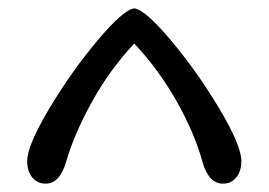

<svg xmlns="http://www.w3.org/2000/svg" viewBox="-20 -557 642 459"><path d="M557 -172Q557 -148 545 -133Q533 -118 513 -118Q479 -118 464 -170Q446 -237 403 -313.5Q360 -390 301 -453Q242 -390 199.5 -313Q157 -236 138 -170Q123 -118 89 -118Q69 -118 57 -133Q45 -148 45 -172Q45 -209 97.5 -297Q150 -385 212.5 -459.5Q275 -534 301 -537Q327 -534 389.5 -459.5Q452 -385 504.5 -297Q557 -209 557 -172Z"/></svg>

Font: Macondo
Style: Regular
Weight: 400
Version: Version 2.001